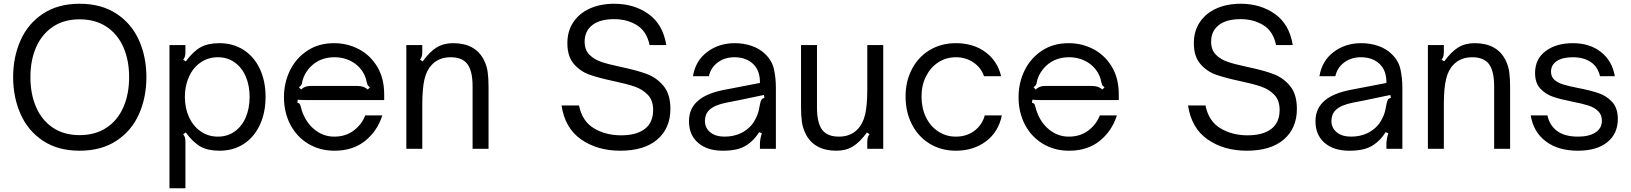

<svg xmlns="http://www.w3.org/2000/svg" viewBox="-20 -793 8690 1023"><path d="M50 -382Q50 -489 89.5 -578Q129 -667 209 -720Q289 -773 404 -773Q520 -773 600.5 -720Q681 -667 720.5 -578.5Q760 -490 760 -382Q760 -274 720.5 -185Q681 -96 600.5 -43Q520 10 404 10Q289 10 209 -43Q129 -96 89.5 -185.5Q50 -275 50 -382ZM668 -382Q668 -472 637.5 -541.5Q607 -611 547.5 -650.5Q488 -690 404 -690Q321 -690 262 -650.5Q203 -611 172.5 -541.5Q142 -472 142 -382Q142 -292 172.5 -222Q203 -152 262 -112.5Q321 -73 404 -73Q488 -73 547.5 -112.5Q607 -152 637.5 -222Q668 -292 668 -382Z M1395 -277Q1395 -193 1364.5 -127.5Q1334 -62 1278.5 -26Q1223 10 1149 10Q1088 10 1048.5 -12Q1009 -34 970 -87L956 -78Q963 -69 965.5 -59.5Q968 -50 968 -36V210H883V-553H968V-517Q968 -503 965.5 -493.5Q963 -484 956 -475L970 -466Q1009 -519 1048.5 -541Q1088 -563 1149 -563Q1222 -563 1278 -527Q1334 -491 1364.5 -426Q1395 -361 1395 -277ZM965 -277Q965 -216 987.5 -168Q1010 -120 1050 -92.5Q1090 -65 1141 -65Q1192 -65 1230.5 -92.5Q1269 -120 1289.5 -168Q1310 -216 1310 -277Q1310 -337 1289.5 -385Q1269 -433 1230.5 -460.5Q1192 -488 1141 -488Q1090 -488 1050 -461Q1010 -434 987.5 -385.5Q965 -337 965 -277Z M1493 -275Q1493 -352 1525 -417.5Q1557 -483 1617.5 -523Q1678 -563 1760 -563Q1831 -563 1892 -531Q1953 -499 1990 -437.5Q2027 -376 2027 -290V-260H1632Q1625 -260 1604.5 -260Q1584 -260 1567 -262L1564 -246Q1573 -244 1576.5 -239.5Q1580 -235 1582.5 -224.5Q1585 -214 1588 -205Q1609 -141 1655.5 -103Q1702 -65 1761 -65Q1821 -65 1864 -97Q1907 -129 1926 -178H2017Q1990 -94 1925 -42Q1860 10 1762 10Q1684 10 1622.5 -27Q1561 -64 1527 -129Q1493 -194 1493 -275ZM1584 -316Q1595 -326 1606.5 -330.5Q1618 -335 1635 -335H1883Q1902 -335 1915 -330.5Q1928 -326 1940 -316L1951 -328Q1941 -335 1938.5 -340.5Q1936 -346 1934 -355Q1931 -373 1924 -389Q1903 -436 1859.5 -462Q1816 -488 1762 -488Q1707 -488 1665.5 -462Q1624 -436 1601 -389Q1592 -370 1590 -355Q1589 -346 1586 -341Q1583 -336 1573 -328Z M2145 0V-553H2230V-517Q2230 -503 2227.5 -493.5Q2225 -484 2218 -475L2232 -466Q2270 -518 2307 -540.5Q2344 -563 2394 -563Q2511 -563 2557 -476Q2574 -443 2578.5 -408.5Q2583 -374 2583 -333V0H2498V-333Q2498 -421 2466 -457Q2438 -488 2381 -488Q2318 -488 2280 -447Q2253 -419 2241.5 -370Q2230 -321 2230 -236V0Z M2972 -231H3065Q3082 -147 3144.5 -109.5Q3207 -72 3289 -72Q3371 -72 3415.5 -106Q3460 -140 3460 -207Q3460 -258 3432 -287.5Q3404 -317 3362 -331.5Q3320 -346 3249 -361Q3169 -378 3120 -395.5Q3071 -413 3037 -453Q3003 -493 3003 -563Q3003 -627 3034.5 -674.5Q3066 -722 3122.5 -747.5Q3179 -773 3253 -773Q3358 -773 3435 -718.5Q3512 -664 3530 -553H3441Q3426 -626 3374 -658.5Q3322 -691 3252 -691Q3176 -691 3135.5 -659Q3095 -627 3095 -571Q3095 -527 3120.5 -501.5Q3146 -476 3184.5 -463Q3223 -450 3290 -436Q3375 -418 3427 -398.5Q3479 -379 3515.5 -335Q3552 -291 3552 -213Q3552 -110 3482.5 -50Q3413 10 3285 10Q3163 10 3076.5 -50Q2990 -110 2972 -231Z M3651 -147Q3651 -219 3705 -261Q3749 -296 3832 -313L4029 -351Q4030 -415 3995 -450Q3957 -488 3893 -488Q3842 -488 3804.5 -460.5Q3767 -433 3757 -387H3672Q3686 -470 3748.5 -516.5Q3811 -563 3894 -563Q3943 -563 3985 -548.5Q4027 -534 4056 -506Q4094 -470 4104 -423Q4114 -376 4114 -326V0H4029V-26Q4029 -51 4039 -83L4025 -89Q3998 -46 3962 -22Q3937 -5 3905.5 2.5Q3874 10 3831 10Q3748 10 3699.5 -32Q3651 -74 3651 -147ZM3929 -84Q3978 -109 4001 -151Q4018 -181 4023.5 -208Q4029 -235 4030 -241Q4033 -256 4038 -263Q4043 -270 4053 -271L4050 -287L3921 -260L3850 -246Q3788 -234 3759 -207Q3736 -184 3736 -149Q3736 -111 3764.5 -88Q3793 -65 3841 -65Q3889 -65 3929 -84Z M4274 -77Q4257 -110 4252.5 -144.5Q4248 -179 4248 -220V-553H4333V-220Q4333 -132 4365 -96Q4393 -65 4450 -65Q4513 -65 4551 -106Q4578 -134 4589.5 -183Q4601 -232 4601 -317V-553H4686V0H4601V-36Q4601 -50 4603.5 -59.5Q4606 -69 4613 -78L4599 -87Q4561 -35 4524 -12.5Q4487 10 4437 10Q4320 10 4274 -77Z M4805 -279Q4805 -360 4839 -425Q4873 -490 4934 -526.5Q4995 -563 5073 -563Q5166 -563 5230.5 -515.5Q5295 -468 5314 -387H5223Q5207 -433 5166.5 -460.5Q5126 -488 5073 -488Q5021 -488 4979.5 -461Q4938 -434 4914 -386.5Q4890 -339 4890 -279Q4890 -217 4913.5 -168.5Q4937 -120 4979 -92.5Q5021 -65 5073 -65Q5130 -65 5171.5 -96Q5213 -127 5227 -178H5318Q5300 -90 5233.5 -40Q5167 10 5073 10Q4995 10 4934 -27Q4873 -64 4839 -130Q4805 -196 4805 -279Z M5407 -275Q5407 -352 5439 -417.5Q5471 -483 5531.5 -523Q5592 -563 5674 -563Q5745 -563 5806 -531Q5867 -499 5904 -437.5Q5941 -376 5941 -290V-260H5546Q5539 -260 5518.5 -260Q5498 -260 5481 -262L5478 -246Q5487 -244 5490.5 -239.5Q5494 -235 5496.5 -224.5Q5499 -214 5502 -205Q5523 -141 5569.5 -103Q5616 -65 5675 -65Q5735 -65 5778 -97Q5821 -129 5840 -178H5931Q5904 -94 5839 -42Q5774 10 5676 10Q5598 10 5536.5 -27Q5475 -64 5441 -129Q5407 -194 5407 -275ZM5498 -316Q5509 -326 5520.5 -330.5Q5532 -335 5549 -335H5797Q5816 -335 5829 -330.5Q5842 -326 5854 -316L5865 -328Q5855 -335 5852.5 -340.5Q5850 -346 5848 -355Q5845 -373 5838 -389Q5817 -436 5773.5 -462Q5730 -488 5676 -488Q5621 -488 5579.5 -462Q5538 -436 5515 -389Q5506 -370 5504 -355Q5503 -346 5500 -341Q5497 -336 5487 -328Z M6310 -231H6403Q6420 -147 6482.5 -109.5Q6545 -72 6627 -72Q6709 -72 6753.5 -106Q6798 -140 6798 -207Q6798 -258 6770 -287.5Q6742 -317 6700 -331.5Q6658 -346 6587 -361Q6507 -378 6458 -395.5Q6409 -413 6375 -453Q6341 -493 6341 -563Q6341 -627 6372.5 -674.5Q6404 -722 6460.5 -747.5Q6517 -773 6591 -773Q6696 -773 6773 -718.5Q6850 -664 6868 -553H6779Q6764 -626 6712 -658.5Q6660 -691 6590 -691Q6514 -691 6473.5 -659Q6433 -627 6433 -571Q6433 -527 6458.5 -501.5Q6484 -476 6522.5 -463Q6561 -450 6628 -436Q6713 -418 6765 -398.5Q6817 -379 6853.5 -335Q6890 -291 6890 -213Q6890 -110 6820.5 -50Q6751 10 6623 10Q6501 10 6414.5 -50Q6328 -110 6310 -231Z M6989 -147Q6989 -219 7043 -261Q7087 -296 7170 -313L7367 -351Q7368 -415 7333 -450Q7295 -488 7231 -488Q7180 -488 7142.5 -460.5Q7105 -433 7095 -387H7010Q7024 -470 7086.5 -516.5Q7149 -563 7232 -563Q7281 -563 7323 -548.5Q7365 -534 7394 -506Q7432 -470 7442 -423Q7452 -376 7452 -326V0H7367V-26Q7367 -51 7377 -83L7363 -89Q7336 -46 7300 -22Q7275 -5 7243.5 2.5Q7212 10 7169 10Q7086 10 7037.5 -32Q6989 -74 6989 -147ZM7267 -84Q7316 -109 7339 -151Q7356 -181 7361.5 -208Q7367 -235 7368 -241Q7371 -256 7376 -263Q7381 -270 7391 -271L7388 -287L7259 -260L7188 -246Q7126 -234 7097 -207Q7074 -184 7074 -149Q7074 -111 7102.5 -88Q7131 -65 7179 -65Q7227 -65 7267 -84Z M7588 0V-553H7673V-517Q7673 -503 7670.5 -493.5Q7668 -484 7661 -475L7675 -466Q7713 -518 7750 -540.5Q7787 -563 7837 -563Q7954 -563 8000 -476Q8017 -443 8021.5 -408.5Q8026 -374 8026 -333V0H7941V-333Q7941 -421 7909 -457Q7881 -488 7824 -488Q7761 -488 7723 -447Q7696 -419 7684.5 -370Q7673 -321 7673 -236V0Z M8136 -178H8225Q8236 -125 8276.5 -95Q8317 -65 8388 -65Q8446 -65 8480.5 -87Q8515 -109 8515 -150Q8515 -182 8494.5 -201.5Q8474 -221 8442.5 -231Q8411 -241 8359 -251Q8294 -264 8254.5 -277.5Q8215 -291 8187 -321Q8159 -351 8159 -404Q8159 -479 8215.5 -521Q8272 -563 8360 -563Q8450 -563 8510 -516Q8570 -469 8584 -387H8505Q8493 -438 8455 -463Q8417 -488 8360 -488Q8305 -488 8274.5 -467.5Q8244 -447 8244 -411Q8244 -383 8263 -367Q8282 -351 8310 -342.5Q8338 -334 8389 -324Q8456 -311 8498 -296.5Q8540 -282 8570 -249.5Q8600 -217 8600 -159Q8600 -81 8544 -35.5Q8488 10 8387 10Q8282 10 8216 -40Q8150 -90 8136 -178Z"/></svg>

Font: Open Sauce Sans
Style: Regular
Weight: 400
Designer: Alfredo Marco Pradil
Foundry: Creative Sauce Fz LLC
Version: Version 1.477